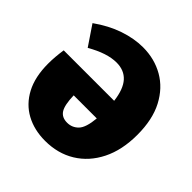

<svg xmlns="http://www.w3.org/2000/svg" viewBox="-193 -878 1047 1047"><g transform="rotate(45 330.5 -354.5)"><path d="M307 15Q223 15 158.5 -20Q94 -55 57.5 -124Q21 -193 21 -295Q21 -346 30 -406H419Q409 -487 374.5 -525Q340 -563 281 -563Q208 -563 113 -508L36 -622Q109 -674 182.5 -699Q256 -724 324 -724Q413 -724 484.5 -683Q556 -642 598 -562Q640 -482 640 -364Q640 -247 597.5 -162Q555 -77 480 -31Q405 15 307 15ZM322 -140Q360 -140 386.5 -167Q413 -194 420 -271H242Q244 -198 262.5 -169Q281 -140 322 -140Z"/></g></svg>

Font: Bitter Black
Style: Regular
Weight: 900
Designer: Sol Matas, and Bitter project Authors
Foundry: Sol Matas
Version: Version 2.001